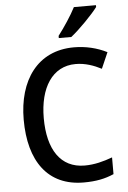

<svg xmlns="http://www.w3.org/2000/svg" viewBox="-62 -986 693 1040"><g transform="rotate(-5 284.5 -465.5)"><path d="M500 -931V-941H380C357 -896 317 -836 284 -793V-781H352C398 -817 472 -893 500 -931ZM362 -633C415 -633 461 -616 502 -595L540 -682C487 -709 425 -724 361 -724C162 -724 56 -570 56 -357C56 -131 156 10 351 10C418 10 467 0 515 -21V-112C466 -94 417 -81 364 -81C233 -81 165 -185 165 -356C165 -520 235 -633 362 -633Z"/></g></svg>

Font: Noto Sans Arabic UI SmCn Md
Style: Regular
Weight: 500
Width: 4
Designer: Monotype Design Team, Nadine Chahine and Nizar Qandah
Foundry: Monotype Imaging Inc.
Version: Version 2.010